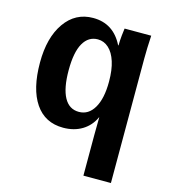

<svg xmlns="http://www.w3.org/2000/svg" viewBox="-111 -628 822 925"><g transform="rotate(15 300.0 -166.0)"><path d="M531.7 -528.3Q527.8 -461.9 527.8 -413.1V207.5H390.6V3.4L391.6 -83.5H390.6Q370.6 -39.1 330.3 -14.6Q290 9.8 235.8 9.8Q145 9.8 96.2 -62Q47.4 -133.8 47.4 -265.1Q47.4 -389.6 99.6 -464.1Q151.9 -538.6 240.2 -538.6Q341.8 -538.6 389.6 -442.4H391.6Q391.6 -463.9 394.5 -492.9Q397.5 -522 398.9 -528.3ZM392.6 -261.7Q392.6 -320.3 379.6 -360.8Q366.7 -401.4 343 -423.1Q319.3 -444.8 288.6 -444.8Q241.7 -444.8 216.1 -399.9Q190.4 -355 190.4 -265.1Q190.4 -175.8 215.6 -129.6Q240.7 -83.5 289.6 -83.5Q337.4 -83.5 365 -130.4Q392.6 -177.2 392.6 -261.7Z"/></g></svg>

Font: Cousine
Style: Bold
Weight: 700
Monospace: yes
Designer: Steve Matteson
Foundry: Ascender Corporation
Version: Version 1.20